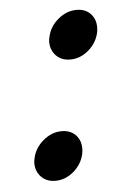

<svg xmlns="http://www.w3.org/2000/svg" viewBox="-41 -465 311 506"><g transform="rotate(-5 115.0 -212.0)"><path d="M44.9 -8.8Q34.2 -22.5 34.2 -40.5Q34.2 -47.4 36.1 -54.7Q42 -81.5 64.5 -100.3Q86.9 -119.1 113.3 -119.1Q139.6 -119.1 153.8 -100.6Q163.6 -87.9 163.6 -69.3Q163.6 -62 162.1 -54.7Q156.2 -27.8 134.3 -9Q112.3 9.8 85.9 9.8Q59.6 9.8 44.9 -8.8ZM111.8 -323.7Q101.1 -337.4 101.1 -355.5Q101.1 -362.3 103 -369.6Q108.9 -396.5 131.3 -415.3Q153.8 -434.1 180.2 -434.1Q206.5 -434.1 220.7 -415.5Q230.5 -402.8 230.5 -384.3Q230.5 -377 229 -369.6Q223.1 -342.8 201.2 -324Q179.2 -305.2 152.8 -305.2Q126.5 -305.2 111.8 -323.7Z"/></g></svg>

Font: Modern Antiqua
Style: Book Oblique
Weight: 400
Italic angle: -12°
Designer: Wojciech Kalinowski "wmk69" (wmk69@o2.pl)
Foundry: Wojciech Kalinowski "wmk69" (wmk69@o2.pl)
Version: Version 3.1.0; 2021-05-28